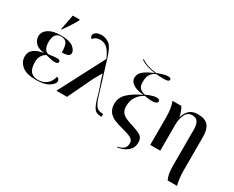

<svg xmlns="http://www.w3.org/2000/svg" viewBox="-134 -1321 2537 2086"><g transform="rotate(30 1134.0 -278.0)"><path d="M248 -606H256Q288 -650 317 -694.5Q346 -739 371 -786V-796H284Q276 -752 267 -705Q258 -658 248 -614ZM285 10Q390 10 445 -25.5Q500 -61 500 -95Q500 -127 468 -135Q452 -67 407.5 -34Q363 -1 302 -1Q246 -1 213 -35.5Q180 -70 180 -155Q180 -205 201 -236.5Q222 -268 251 -282Q285 -273 312.5 -266.5Q340 -260 364 -260Q408 -260 408 -286Q408 -310 367 -310Q338 -310 310 -305Q282 -300 264 -300Q230 -306 214.5 -339Q199 -372 199 -412Q199 -536 286 -536Q342 -536 361.5 -502Q381 -468 381 -389Q420 -389 450 -398.5Q480 -408 480 -439Q480 -476 434 -511Q388 -546 280 -546Q182 -546 127 -510Q72 -474 72 -416Q72 -372 104 -335Q136 -298 214 -288V-287Q143 -277 98 -244Q53 -211 53 -152Q53 -83 109.5 -36.5Q166 10 285 10Z M538 0H671L818 -308Q831 -330 847.5 -360Q864 -390 877 -411H880Q900 -340 919.5 -288Q939 -236 953 -183Q979 -84 1005.5 -42Q1032 0 1089 0H1104V-35H1096Q1045 -35 1017.5 -65Q990 -95 964 -181L841 -582Q804 -706 759 -738Q714 -770 667 -770Q616 -770 592.5 -752Q569 -734 569 -711Q569 -688 591 -677Q604 -700 630 -710Q656 -720 682 -718Q734 -716 770 -679Q806 -642 835 -570Z M1416 204Q1495 192 1543 151Q1591 110 1591 45Q1591 -11 1558 -35.5Q1525 -60 1413 -94Q1337 -118 1307.5 -148Q1278 -178 1278 -231Q1278 -300 1304.5 -343Q1331 -386 1360.5 -407.5Q1390 -429 1398 -432Q1418 -429 1441 -425.5Q1464 -422 1488 -422Q1560 -422 1560 -456Q1560 -481 1517 -481Q1493 -481 1460.5 -470.5Q1428 -460 1391 -443Q1350 -453 1326 -474.5Q1302 -496 1302 -552Q1302 -618 1325.5 -650Q1349 -682 1384 -699Q1401 -698 1427.5 -696Q1454 -694 1485 -694Q1549 -694 1549 -722Q1549 -743 1512 -743Q1486 -743 1450 -732.5Q1414 -722 1382 -709Q1264 -719 1190 -771L1184 -762Q1256 -713 1368 -701Q1299 -673 1250 -637.5Q1201 -602 1201 -543Q1201 -502 1246 -471.5Q1291 -441 1377 -434V-433Q1274 -385 1213.5 -328.5Q1153 -272 1153 -195Q1153 -129 1184 -91.5Q1215 -54 1263.5 -35Q1312 -16 1365 -3Q1441 16 1478 36Q1515 56 1515 95Q1515 144 1485.5 166Q1456 188 1416 195Z M2073 240H2190Q2182 217 2175 162.5Q2168 108 2168 70V-366Q2168 -454 2130 -501Q2092 -548 1997 -548Q1934 -548 1895.5 -514Q1857 -480 1840 -420H1839Q1832 -458 1820.5 -486.5Q1809 -515 1795 -536H1685Q1715 -464 1715 -346V0H1841V-326Q1841 -400 1867.5 -454Q1894 -508 1950 -508Q2003 -508 2022.5 -474Q2042 -440 2042 -384V70Q2042 185 2073 240Z"/></g></svg>

Font: Noto Serif Display Semi
Style: Regular
Weight: 600
Designer: Monotype Design Team
Foundry: Monotype Imaging Inc.
Version: Version 1.900